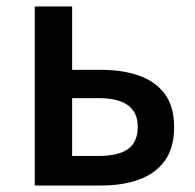

<svg xmlns="http://www.w3.org/2000/svg" viewBox="-20 -571 601 591"><path d="M87 0V-551H202V-356H292Q358 -356 408.5 -338Q459 -320 487.5 -281.5Q516 -243 516 -180Q516 -116 487.5 -76.5Q459 -37 408.5 -18.5Q358 0 292 0ZM202 -91H283Q345 -91 374.5 -112.5Q404 -134 404 -181Q404 -269 283 -269H202Z"/></svg>

Font: Source Han Sans TC Medium
Style: Regular
Weight: 500
Designer: Ryoko NISHIZUKA Ë•øÂ°öÊ∂ºÂ≠ê (kana, bopomofo & ideographs); Paul D. Hunt (Latin, Greek & Cyrillic); Sandoll Communicatio
Foundry: Adobe
Version: Version 2.004;hotconv 1.0.118;makeotfexe 2.5.65603